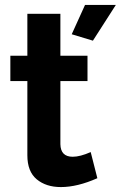

<svg xmlns="http://www.w3.org/2000/svg" viewBox="-20 -750 490 779"><path d="M357 -585 271 -611 325 -730H450ZM375 -27Q294 9 227 9Q167 9 129 -22.5Q91 -54 91 -120V-421H22V-524H91V-694H225V-524H335V-421H225V-165Q226 -114 275 -114Q305 -114 348 -133Z"/></svg>

Font: Raleway-v4020
Style: Bold
Weight: 700
Designer: Matt McInerney, Pablo Impallari, Rodrigo Fuenzalida
Foundry: Matt McInerney, Pablo Impallari, Rodrigo Fuenzalida
Version: Version 4.020;PS 004.020;hotconv 1.0.88;makeotf.lib2.5.64775